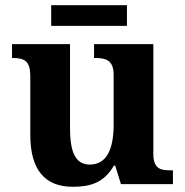

<svg xmlns="http://www.w3.org/2000/svg" viewBox="-20 -705 707 735"><path d="M176 -606H466V-685H176ZM258 10C321 10 376 -2 416 -71H421L443 0H642V-53H634C595 -53 567 -58 567 -116V-536H340V-483H343C382 -483 415 -477 415 -419V-227C415 -134 388 -75 324 -75C265 -75 248 -130 248 -216V-536H26V-483H28C76 -483 96 -470 96 -412V-188C96 -53 154 10 258 10Z"/></svg>

Font: Noto Serif NP Hmong
Style: Bold
Weight: 700
Designer: Dalton Maag Ltd
Foundry: Dalton Maag Ltd
Version: Version 1.001